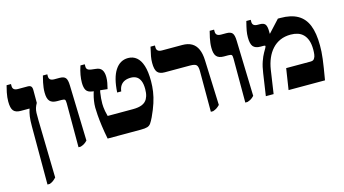

<svg xmlns="http://www.w3.org/2000/svg" viewBox="-94 -1003 2866 1599"><g transform="rotate(-15 1339.5 -203.5)"><path d="M146 240V-263Q146 -313 150.5 -345.5Q155 -378 165 -408V-410H90Q46 -410 27.5 -432.5Q9 -455 9 -512Q9 -531 11 -549Q13 -567 17.5 -590Q22 -613 31 -647H69V-629Q69 -611 80 -601.5Q91 -592 115 -592H198Q218 -592 227 -582.5Q236 -573 236 -550V-440Q224 -419 218.5 -401Q213 -383 212 -359.5Q211 -336 212 -297L223 200Q208 216 195.5 225Q183 234 166 240Z M476 7V-372Q476 -397 470 -403.5Q464 -410 440 -410H403Q360 -410 340.5 -432Q321 -454 321 -506Q321 -529 323.5 -548Q326 -567 330.5 -590.5Q335 -614 344 -647H382V-629Q382 -611 393 -601.5Q404 -592 428 -592H473Q510 -592 524.5 -574.5Q539 -557 540 -508L554 -30Q538 -13 524.5 -5.5Q511 2 495 7Z M729 0Q717 -60 709.5 -115Q702 -170 699 -212Q696 -254 696 -275Q696 -304 700.5 -333Q705 -362 713 -390.5Q721 -419 729 -443L779 -435Q773 -412 769 -387.5Q765 -363 763 -338.5Q761 -314 761 -292Q761 -279 762.5 -262.5Q764 -246 767.5 -226.5Q771 -207 778 -182H997Q1044 -182 1074.5 -194.5Q1105 -207 1120 -234Q1126 -245 1130 -257.5Q1134 -270 1136 -285.5Q1138 -301 1138 -318Q1138 -363 1126 -390Q1114 -417 1093.5 -428.5Q1073 -440 1046 -440Q1016 -440 994 -430.5Q972 -421 958 -401.5Q944 -382 940 -350H905Q912 -475 954 -539.5Q996 -604 1066 -604Q1108 -604 1138.5 -579Q1169 -554 1185.5 -502.5Q1202 -451 1202 -369Q1202 -325 1195.5 -280Q1189 -235 1173 -185.5Q1157 -136 1129 -76Q1114 -45 1102.5 -28.5Q1091 -12 1072 -6Q1053 0 1015 0ZM835 -398 708 -412Q670 -417 656 -439Q642 -461 642 -506Q642 -535 648 -570.5Q654 -606 668 -647H705V-626Q705 -611 714.5 -602.5Q724 -594 744 -591L785 -586Q820 -583 835.5 -560.5Q851 -538 851 -498Q851 -473 846.5 -449.5Q842 -426 835 -398Z M1617 7V-343Q1617 -382 1604.5 -396Q1592 -410 1549 -410H1331Q1287 -410 1268.5 -432.5Q1250 -455 1250 -512Q1250 -540 1255 -568Q1260 -596 1272 -647H1310V-629Q1310 -611 1321.5 -601.5Q1333 -592 1356 -592H1531Q1580 -592 1612.5 -573Q1645 -554 1662 -515.5Q1679 -477 1681 -419L1696 -31Q1681 -16 1669 -8Q1657 0 1637 7Z M1914 7V-372Q1914 -397 1908 -403.5Q1902 -410 1878 -410H1841Q1798 -410 1778.5 -432Q1759 -454 1759 -506Q1759 -529 1761.5 -548Q1764 -567 1768.5 -590.5Q1773 -614 1782 -647H1820V-629Q1820 -611 1831 -601.5Q1842 -592 1866 -592H1911Q1948 -592 1962.5 -574.5Q1977 -557 1978 -508L1992 -30Q1976 -13 1962.5 -5.5Q1949 2 1933 7Z M2093 0 2121 -190Q2129 -247 2143.5 -288Q2158 -329 2172.5 -354Q2187 -379 2192 -388Q2195 -394 2196.5 -398Q2198 -402 2198 -404Q2198 -410 2184 -410H2157Q2113 -410 2094 -432.5Q2075 -455 2075 -512Q2075 -540 2080 -568Q2085 -596 2098 -647H2136V-629Q2136 -611 2147 -601.5Q2158 -592 2182 -592H2199Q2233 -592 2246 -575Q2259 -558 2259 -512V-495L2261 -494L2357 -598H2379Q2469 -598 2526.5 -565.5Q2584 -533 2611 -465.5Q2638 -398 2638 -292Q2638 -266 2636.5 -238Q2635 -210 2630.5 -176Q2626 -142 2619.5 -99.5Q2613 -57 2603 0H2289L2317 -182H2526Q2540 -182 2548.5 -186Q2557 -190 2562 -200Q2570 -212 2572.5 -231.5Q2575 -251 2575 -272Q2575 -319 2564 -351Q2553 -383 2533 -403.5Q2513 -424 2485.5 -433Q2458 -442 2425 -442Q2374 -442 2334 -424.5Q2294 -407 2264.5 -374.5Q2235 -342 2216.5 -298.5Q2198 -255 2190 -203L2160 0Z"/></g></svg>

Font: Noto Serif Hebrew ExtraBold
Style: Regular
Weight: 800
Version: Version 2.003